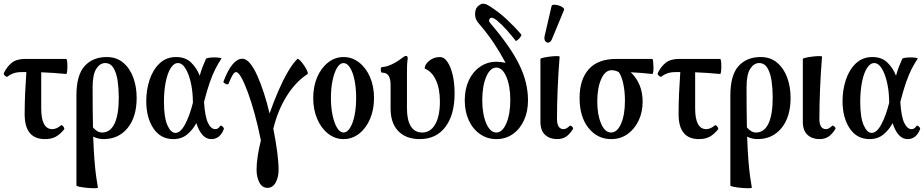

<svg xmlns="http://www.w3.org/2000/svg" viewBox="-24 -728 4911 1020"><path d="M215 11Q107 11 107 -121Q107 -176 109.5 -232.5Q112 -289 116 -345H91Q65 -345 46 -338Q27 -331 18 -322Q12 -317 2.5 -325.5Q-7 -334 -3 -341Q13 -374 38.5 -394.5Q64 -415 110 -415H327Q331 -415 332.5 -403Q334 -391 334 -375Q334 -359 332.5 -347Q331 -335 327 -335Q294 -338 261 -340.5Q228 -343 195 -344V-152Q195 -42 254 -42Q276 -42 300 -62Q303 -65 308 -60.5Q313 -56 316 -50Q319 -44 317 -41Q294 -13 271 -1Q248 11 215 11Z M496 268Q497 272 479.5 272Q462 272 439.5 270Q417 268 399.5 264.5Q382 261 382 257V-220Q382 -329 425.5 -377Q469 -425 543 -425Q595 -425 630.5 -395Q666 -365 684 -316Q702 -267 702 -208Q702 -107 654 -48Q606 11 526 11Q498 11 471 -2Q474 75 478 124.5Q482 174 486.5 207Q491 240 496 268ZM468 -264Q468 -200 468.5 -147.5Q469 -95 470 -51Q493 -24 518 -24Q562 -24 584.5 -71.5Q607 -119 607 -210Q607 -256 601 -298Q595 -340 579 -366.5Q563 -393 535 -393Q507 -393 487.5 -362.5Q468 -332 468 -264Z M897 11Q829 11 791 -46Q753 -103 753 -191Q753 -250 770.5 -303.5Q788 -357 823.5 -391Q859 -425 912 -425Q961 -425 991 -396Q1021 -367 1037 -326Q1044 -351 1052 -372Q1060 -393 1070 -415Q1072 -419 1085.5 -421Q1099 -423 1115.5 -423Q1132 -423 1143.5 -421Q1155 -419 1152 -416Q1135 -391 1120 -361.5Q1105 -332 1090.5 -290.5Q1076 -249 1060 -187V-185Q1065 -108 1081 -75Q1097 -42 1119 -42Q1136 -42 1145 -58Q1149 -64 1158 -56Q1167 -48 1165 -42Q1145 11 1098 11Q1072 11 1052 -11Q1032 -33 1019 -74Q1000 -38 970 -13.5Q940 11 897 11ZM847 -186Q847 -105 865 -63.5Q883 -22 908 -22Q935 -22 959.5 -68Q984 -114 1001 -183Q1000 -196 1000 -210Q998 -256 987.5 -298Q977 -340 960 -366.5Q943 -393 921 -393Q900 -393 883 -366.5Q866 -340 856.5 -293Q847 -246 847 -186Z M1397 270Q1369 270 1354 241.5Q1339 213 1339 174Q1339 141 1345 101.5Q1351 62 1362 18Q1347 -57 1329 -122.5Q1311 -188 1292.5 -238Q1274 -288 1258 -316.5Q1242 -345 1230 -345Q1221 -345 1211.5 -329Q1202 -313 1190 -283Q1188 -278 1181 -280Q1174 -282 1168 -286.5Q1162 -291 1163 -294Q1186 -356 1211.5 -386Q1237 -416 1263 -416Q1284 -416 1304 -392Q1324 -368 1342.5 -327Q1361 -286 1378 -233.5Q1395 -181 1408 -125Q1430 -188 1455 -245.5Q1480 -303 1506 -347.5Q1532 -392 1556 -415Q1559 -418 1569.5 -407.5Q1580 -397 1591 -381Q1602 -365 1608 -351Q1614 -337 1609 -334Q1545 -292 1498 -216Q1451 -140 1428 -44Q1441 20 1448.5 77.5Q1456 135 1456 174Q1456 213 1440.5 241.5Q1425 270 1397 270Z M1801 11Q1756 11 1719 -18Q1682 -47 1661 -96.5Q1640 -146 1640 -207Q1640 -269 1661 -318Q1682 -367 1719 -396Q1756 -425 1801 -425Q1847 -425 1884 -396Q1921 -367 1942 -318Q1963 -269 1963 -207Q1963 -146 1942 -96.5Q1921 -47 1884 -18Q1847 11 1801 11ZM1801 -24Q1820 -24 1835.5 -48.5Q1851 -73 1859.5 -114.5Q1868 -156 1868 -208Q1868 -260 1859.5 -302Q1851 -344 1835.5 -368.5Q1820 -393 1801 -393Q1782 -393 1767 -368.5Q1752 -344 1743 -302Q1734 -260 1734 -208Q1734 -156 1743 -114.5Q1752 -73 1767 -48.5Q1782 -24 1801 -24Z M2206 11Q2133 11 2092 -31.5Q2051 -74 2051 -151V-277Q2051 -309 2040.5 -325.5Q2030 -342 2006 -342Q2001 -342 1999.5 -349.5Q1998 -357 1999.5 -364.5Q2001 -372 2006 -372Q2026 -372 2055 -385Q2084 -398 2112 -420Q2126 -431 2133 -431Q2142 -431 2142 -417Q2139 -398 2138.5 -378.5Q2138 -359 2138 -339V-152Q2138 -90 2158.5 -57Q2179 -24 2219 -24Q2263 -24 2288 -67.5Q2313 -111 2313 -189Q2313 -256 2292 -302Q2271 -348 2232 -364Q2232 -385 2256 -405Q2280 -425 2314 -425Q2335 -425 2352.5 -400Q2370 -375 2380.5 -331.5Q2391 -288 2391 -231Q2391 -118 2342 -53.5Q2293 11 2206 11Z M2613 11Q2565 11 2526.5 -15.5Q2488 -42 2466.5 -88.5Q2445 -135 2445 -195Q2445 -255 2466.5 -301Q2488 -347 2526.5 -373.5Q2565 -400 2613 -400Q2638 -400 2662 -394Q2635 -445 2601.5 -496Q2568 -547 2519 -604Q2501 -625 2500 -647.5Q2499 -670 2507 -685Q2515 -698 2531.5 -706Q2548 -714 2576 -696Q2624 -666 2667 -626Q2710 -586 2745 -545Q2748 -542 2741.5 -532.5Q2735 -523 2726.5 -516Q2718 -509 2716 -511Q2694 -539 2668 -568.5Q2642 -598 2613 -622Q2587 -641 2578 -629Q2572 -620 2575.5 -613Q2579 -606 2589 -595Q2688 -479 2734.5 -384.5Q2781 -290 2781 -195Q2781 -135 2759.5 -88.5Q2738 -42 2700 -15.5Q2662 11 2613 11ZM2613 -24Q2645 -24 2666 -73Q2687 -122 2687 -196Q2687 -271 2666 -320Q2645 -369 2613 -369Q2580 -369 2559 -320Q2538 -271 2538 -196Q2538 -122 2559 -73Q2580 -24 2613 -24Z M2935 11Q2897 11 2872 -11.5Q2847 -34 2847 -82V-415Q2847 -418 2862.5 -421.5Q2878 -425 2898.5 -427.5Q2919 -430 2934 -430Q2949 -430 2949 -427Q2942 -340 2938.5 -254.5Q2935 -169 2935 -97Q2935 -42 2970 -42Q2985 -42 3002 -59Q3007 -63 3015 -55.5Q3023 -48 3020 -43Q3002 -14 2982.5 -1.5Q2963 11 2935 11ZM2909 -522Q2902 -504 2891 -502Q2880 -500 2873 -509Q2866 -518 2869 -535L2906 -695Q2908 -703 2919.5 -703Q2931 -703 2944.5 -699Q2958 -695 2966.5 -688Q2975 -681 2972 -674Z M3223 11Q3150 11 3102.5 -48Q3055 -107 3055 -208Q3055 -305 3103.5 -360Q3152 -415 3251 -415H3441Q3444 -415 3445.5 -403Q3447 -391 3447.5 -375Q3448 -359 3446.5 -347Q3445 -335 3441 -335Q3414 -338 3383 -340.5Q3352 -343 3327 -344Q3357 -316 3373.5 -276.5Q3390 -237 3390 -188Q3390 -132 3368.5 -87Q3347 -42 3309.5 -15.5Q3272 11 3223 11ZM3222 -24Q3255 -24 3275.5 -71Q3296 -118 3296 -193Q3296 -243 3287 -284Q3278 -325 3263 -345Q3244 -355 3225 -355Q3191 -355 3170 -308Q3149 -261 3149 -189Q3149 -118 3169.5 -71Q3190 -24 3222 -24Z M3689 11Q3581 11 3581 -121Q3581 -176 3583.5 -232.5Q3586 -289 3590 -345H3565Q3539 -345 3520 -338Q3501 -331 3492 -322Q3486 -317 3476.5 -325.5Q3467 -334 3471 -341Q3487 -374 3512.5 -394.5Q3538 -415 3584 -415H3801Q3805 -415 3806.5 -403Q3808 -391 3808 -375Q3808 -359 3806.5 -347Q3805 -335 3801 -335Q3768 -338 3735 -340.5Q3702 -343 3669 -344V-152Q3669 -42 3728 -42Q3750 -42 3774 -62Q3777 -65 3782 -60.5Q3787 -56 3790 -50Q3793 -44 3791 -41Q3768 -13 3745 -1Q3722 11 3689 11Z M3970 268Q3971 272 3953.5 272Q3936 272 3913.5 270Q3891 268 3873.5 264.5Q3856 261 3856 257V-220Q3856 -329 3899.5 -377Q3943 -425 4017 -425Q4069 -425 4104.5 -395Q4140 -365 4158 -316Q4176 -267 4176 -208Q4176 -107 4128 -48Q4080 11 4000 11Q3972 11 3945 -2Q3948 75 3952 124.5Q3956 174 3960.5 207Q3965 240 3970 268ZM3942 -264Q3942 -200 3942.5 -147.5Q3943 -95 3944 -51Q3967 -24 3992 -24Q4036 -24 4058.5 -71.5Q4081 -119 4081 -210Q4081 -256 4075 -298Q4069 -340 4053 -366.5Q4037 -393 4009 -393Q3981 -393 3961.5 -362.5Q3942 -332 3942 -264Z M4329 11Q4291 11 4266 -11.5Q4241 -34 4241 -82V-415Q4241 -418 4256.5 -421.5Q4272 -425 4292.5 -427.5Q4313 -430 4328 -430Q4343 -430 4343 -427Q4336 -340 4332.5 -254.5Q4329 -169 4329 -97Q4329 -42 4364 -42Q4379 -42 4396 -59Q4401 -63 4409 -55.5Q4417 -48 4414 -43Q4396 -14 4376.5 -1.5Q4357 11 4329 11Z M4596 11Q4528 11 4490 -46Q4452 -103 4452 -191Q4452 -250 4469.5 -303.5Q4487 -357 4522.5 -391Q4558 -425 4611 -425Q4660 -425 4690 -396Q4720 -367 4736 -326Q4743 -351 4751 -372Q4759 -393 4769 -415Q4771 -419 4784.5 -421Q4798 -423 4814.5 -423Q4831 -423 4842.5 -421Q4854 -419 4851 -416Q4834 -391 4819 -361.5Q4804 -332 4789.5 -290.5Q4775 -249 4759 -187V-185Q4764 -108 4780 -75Q4796 -42 4818 -42Q4835 -42 4844 -58Q4848 -64 4857 -56Q4866 -48 4864 -42Q4844 11 4797 11Q4771 11 4751 -11Q4731 -33 4718 -74Q4699 -38 4669 -13.5Q4639 11 4596 11ZM4546 -186Q4546 -105 4564 -63.5Q4582 -22 4607 -22Q4634 -22 4658.5 -68Q4683 -114 4700 -183Q4699 -196 4699 -210Q4697 -256 4686.5 -298Q4676 -340 4659 -366.5Q4642 -393 4620 -393Q4599 -393 4582 -366.5Q4565 -340 4555.5 -293Q4546 -246 4546 -186Z"/></svg>

Font: Junicode Two Beta Condensed Medium
Style: Regular
Weight: 500
Width: 3
Designer: Peter S. Baker
Foundry: Briery Creek Software
Version: Version 1.053; ttfautohint (v1.8.4)